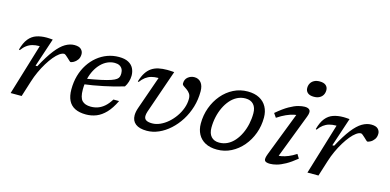

<svg xmlns="http://www.w3.org/2000/svg" viewBox="-70 -1137 3150 1549"><g transform="rotate(15 1505.5 -363.0)"><path d="M189.5 -426Q189 -426 187.2 -426Q185.5 -426 184.5 -426Q154.5 -426 129.2 -419Q104 -412 82.5 -396Q61 -380 42 -353.5L34.5 -356.5Q50.5 -416 77.2 -449Q104 -482 141.5 -494.8Q179 -507.5 225.5 -507.5Q233.5 -507.5 242 -507Q250.5 -506.5 259.2 -506Q268 -505.5 277 -504.5L197.5 -265H212.5Q262 -357 303.5 -410Q345 -463 383 -485.2Q421 -507.5 458.5 -507.5Q498 -507.5 515 -490.5Q532 -473.5 532 -450.5Q532 -422 518.2 -403.2Q504.5 -384.5 487.8 -375.5Q471 -366.5 462 -366.5Q459.5 -366.5 451 -374.2Q442.5 -382 432 -392Q421.5 -402 411.8 -409.8Q402 -417.5 396.5 -417.5Q379 -417.5 357.5 -402Q336 -386.5 313.2 -359Q290.5 -331.5 268.2 -295.2Q246 -259 226.8 -217Q207.5 -175 194 -131.5L152.5 0H60.5Z M810 -452.5Q778.5 -452.5 749.2 -439.2Q720 -426 695.8 -401.2Q671.5 -376.5 653.5 -342.5Q635.5 -308.5 625.5 -266.8Q615.5 -225 615.5 -178Q615.5 -111.5 639.5 -86.2Q663.5 -61 713 -61Q744 -61 772.5 -71.2Q801 -81.5 826.8 -104.2Q852.5 -127 875 -164H922.5Q891 -98.5 854.5 -60.5Q818 -22.5 777 -6.2Q736 10 691 10Q636 10 599.2 -8.2Q562.5 -26.5 544.2 -63.5Q526 -100.5 526 -156Q526 -217.5 541.2 -271Q556.5 -324.5 584.8 -368Q613 -411.5 651.2 -442.8Q689.5 -474 735 -490.8Q780.5 -507.5 831 -507.5Q880 -507.5 910 -491.2Q940 -475 953.5 -447.8Q967 -420.5 967 -387.5Q967 -362 958.8 -335.8Q950.5 -309.5 937.5 -290.5Q896 -278 853.5 -267.2Q811 -256.5 768.5 -247.8Q726 -239 685.2 -232Q644.5 -225 607 -220.5L610 -267.5Q688 -280.5 738.5 -291.5Q789 -302.5 818.2 -312.8Q847.5 -323 861 -333.5Q874.5 -344 878.2 -356.2Q882 -368.5 882 -384Q882 -405 873.8 -420.2Q865.5 -435.5 849.8 -444Q834 -452.5 810 -452.5Z M1537.5 -409Q1537.5 -340.5 1518.8 -278.2Q1500 -216 1466.8 -163.5Q1433.5 -111 1390.2 -72Q1347 -33 1298 -11.5Q1249 10 1199 10Q1137 10 1105 -15Q1073 -40 1073 -86Q1073 -115 1085.5 -150.5L1182 -426Q1181.5 -426 1180 -426Q1178.5 -426 1177 -426Q1147 -426 1122 -419Q1097 -412 1075.5 -396Q1054 -380 1034.5 -353.5L1027.5 -356.5Q1041 -401.5 1059.8 -430.5Q1078.5 -459.5 1103.8 -476.5Q1129 -493.5 1161.2 -500.5Q1193.5 -507.5 1233 -507.5Q1243 -507.5 1252.5 -507Q1262 -506.5 1272 -506Q1282 -505.5 1291.5 -504.5L1165.5 -140.5Q1162 -130 1160.2 -120.5Q1158.5 -111 1158.5 -103Q1158.5 -79.5 1175.8 -69.2Q1193 -59 1226 -59Q1258.5 -59 1292 -74Q1325.5 -89 1355.8 -115.2Q1386 -141.5 1410 -175.8Q1434 -210 1448 -248.8Q1462 -287.5 1462 -326.5Q1462 -353.5 1450.2 -370Q1438.5 -386.5 1422.8 -397Q1407 -407.5 1395.2 -415.8Q1383.5 -424 1383.5 -435Q1383.5 -469.5 1407 -488.5Q1430.5 -507.5 1460.5 -507.5Q1495.5 -507.5 1516.5 -482Q1537.5 -456.5 1537.5 -409Z M1906.5 -507.5Q1964.5 -507.5 2004.5 -486Q2044.5 -464.5 2065.2 -426.2Q2086 -388 2086 -337.5Q2086 -267.5 2063 -205Q2040 -142.5 1998.8 -94Q1957.5 -45.5 1903 -17.8Q1848.5 10 1785.5 10Q1727 10 1687 -11.5Q1647 -33 1626.5 -71.5Q1606 -110 1606 -160Q1606 -230 1629 -292.8Q1652 -355.5 1693 -404Q1734 -452.5 1788.5 -480Q1843 -507.5 1906.5 -507.5ZM1788 -49Q1825 -49 1857 -65Q1889 -81 1914.2 -110Q1939.5 -139 1957.5 -177Q1975.5 -215 1985 -258.8Q1994.5 -302.5 1994.5 -348.5Q1994.5 -396 1970.8 -422.2Q1947 -448.5 1903.5 -448.5Q1866.5 -448.5 1834.8 -432.5Q1803 -416.5 1777.8 -387.5Q1752.5 -358.5 1734.5 -320.5Q1716.5 -282.5 1707 -239Q1697.5 -195.5 1697.5 -149.5Q1697.5 -101.5 1721.2 -75.2Q1745 -49 1788 -49Z M2192 -62.5 2343.5 -454.5 2361.5 -427Q2340 -428.5 2312.5 -422.5Q2285 -416.5 2251.5 -401.8Q2218 -387 2179 -361L2155.5 -395Q2212.5 -443.5 2255.2 -467.5Q2298 -491.5 2329 -499.5Q2360 -507.5 2381.5 -507.5Q2414 -507.5 2424.8 -491.2Q2435.5 -475 2420 -435L2269 -41.5L2251.5 -70.5Q2274 -68.5 2301.2 -73.2Q2328.5 -78 2359.2 -90.5Q2390 -103 2422.5 -124.5L2443.5 -90.5Q2394.5 -50.5 2354.8 -28.5Q2315 -6.5 2283.8 1.8Q2252.5 10 2228.5 10Q2193.5 10 2184.2 -4.2Q2175 -18.5 2192 -62.5ZM2361 -659Q2361 -681.5 2371 -698.8Q2381 -716 2399.8 -726Q2418.5 -736 2445.5 -736Q2480.5 -736 2497.8 -720.8Q2515 -705.5 2515 -681Q2515 -658.5 2505.2 -641.2Q2495.5 -624 2476.5 -614Q2457.5 -604 2430.5 -604Q2396 -604 2378.5 -619.2Q2361 -634.5 2361 -659Z M2668.5 -426Q2668 -426 2666.2 -426Q2664.5 -426 2663.5 -426Q2633.5 -426 2608.2 -419Q2583 -412 2561.5 -396Q2540 -380 2521 -353.5L2513.5 -356.5Q2529.5 -416 2556.2 -449Q2583 -482 2620.5 -494.8Q2658 -507.5 2704.5 -507.5Q2712.5 -507.5 2721 -507Q2729.5 -506.5 2738.2 -506Q2747 -505.5 2756 -504.5L2676.5 -265H2691.5Q2741 -357 2782.5 -410Q2824 -463 2862 -485.2Q2900 -507.5 2937.5 -507.5Q2977 -507.5 2994 -490.5Q3011 -473.5 3011 -450.5Q3011 -422 2997.2 -403.2Q2983.5 -384.5 2966.8 -375.5Q2950 -366.5 2941 -366.5Q2938.5 -366.5 2930 -374.2Q2921.5 -382 2911 -392Q2900.5 -402 2890.8 -409.8Q2881 -417.5 2875.5 -417.5Q2858 -417.5 2836.5 -402Q2815 -386.5 2792.2 -359Q2769.5 -331.5 2747.2 -295.2Q2725 -259 2705.8 -217Q2686.5 -175 2673 -131.5L2631.5 0H2539.5Z"/></g></svg>

Font: Newsreader 8pt
Style: Italic
Weight: 400
Italic angle: -17°
Version: Version 1.003